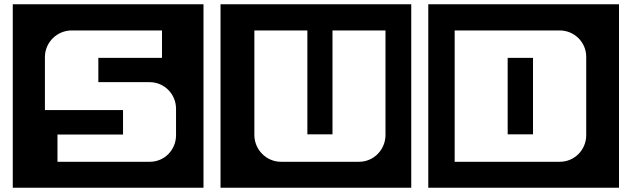

<svg xmlns="http://www.w3.org/2000/svg" viewBox="-20 -760 2968 902"><path d="M936 122V-740H40V122ZM807 -125C807 -56 753 0 684 0H250V-128H558V-243H191V-492C191 -561 248 -617 317 -617H741V-488H442V-374H683C752 -374 807 -318 807 -249Z M1912 122V-740H1016V122ZM1791 -126C1791 -57 1736 0 1667 0H1300C1231 0 1175 -57 1175 -126V-617H1424V-129H1542V-617H1791Z M2888 122V-740H1992V122ZM2734 -125C2734 -56 2679 0 2610 0H2116V-617H2609C2678 -617 2734 -562 2734 -493ZM2484 -129V-488H2365V-129Z"/></svg>

Font: Takraf VEB
Style: Regular
Weight: 400
Designer: Jan Sonntag
Foundry: Jan Sonntag | S FONTS | www.sonntag.nl
Version: Version 2.001